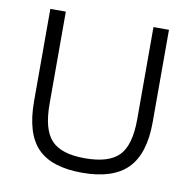

<svg xmlns="http://www.w3.org/2000/svg" viewBox="-73 -701 784 781"><g transform="rotate(10 318.5 -310.0)"><path d="M499 -246V-627H563V-246Q563 -115 503 -54Q443 7 316 7Q189 7 131 -53Q73 -113 73 -246V-627H137V-246Q137 -140 178 -96.5Q219 -53 316 -53Q416 -53 457.5 -96.5Q499 -140 499 -246Z"/></g></svg>

Font: Blinker Light
Style: Regular
Weight: 300
Designer: Juergen Huber
Foundry: supertype
Version: Version 1.017;hotconv 1.0.117;makeotfexe 2.5.65602